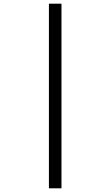

<svg xmlns="http://www.w3.org/2000/svg" viewBox="-20 -780 599 1040"><path d="M245 240V-760H313V240Z"/></svg>

Font: Noto Naskh Arabic UI Semi
Style: Bold
Weight: 700
Designer: Monotype Design Team, David Williams, Mohamad Dakak and Nizar Qandah
Foundry: Monotype Imaging Inc.
Version: Version 2.014; ttfautohint (v1.8.4.7-5d5b)